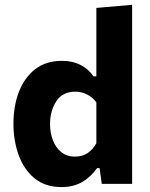

<svg xmlns="http://www.w3.org/2000/svg" viewBox="-20 -766 625 800"><path d="M236.5 13.5Q168 13.5 123.5 -23.5Q79 -60.5 57.5 -120.5Q36 -180.5 36 -250Q36 -324.5 59 -383.8Q82 -443 126.8 -477.8Q171.5 -512.5 238 -512.5Q282.5 -512.5 315.8 -495.2Q349 -478 369.5 -448H381.5V-733L530.5 -746V0H404L395 -65.5H384.5Q357 -27 320.8 -6.8Q284.5 13.5 236.5 13.5ZM293 -113.5Q324 -113.5 346 -128.8Q368 -144 381.5 -169.5V-339.5Q366.5 -360.5 343 -372.2Q319.5 -384 293.5 -384Q240.5 -384 214.5 -344Q188.5 -304 188.5 -249Q188.5 -214 199.8 -183.2Q211 -152.5 234.2 -133Q257.5 -113.5 293 -113.5Z"/></svg>

Font: Heraclito
Style: Bold
Weight: 700
Designer: Kostas Bartsokas (font) & Cristiano Sobral (main changes)
Foundry: Kostas Bartsokas (font) & Cristiano Sobral (main changes)
Version: Version 1.00;July 8, 2020;FontCreator 13.0.0.2655 64-bit